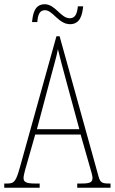

<svg xmlns="http://www.w3.org/2000/svg" viewBox="-22 -885 541 905"><path d="M308 -771C357 -771 366 -817 370 -855H345C342 -825 335 -799 307 -799C264 -799 239 -865 189 -865C140 -865 133 -818 129 -781H154C156 -812 163 -837 190 -837C227 -837 254 -771 308 -771ZM-2 0H165V-20H143C100 -20 89 -28 89 -46C89 -61 101 -101 109 -128L144 -251H358L398 -111C405 -86 414 -58 414 -48C414 -27 406 -20 362 -20H342V0H499V-20H492C458 -20 450 -25 442 -55L259 -714H244L74 -104C54 -32 47 -20 13 -20H-2ZM152 -276 214 -509C229 -567 245 -619 251 -653C259 -620 272 -570 293 -493L352 -276Z"/></svg>

Font: Noto Serif Devanagari ExtraCondensed Thin
Style: Regular
Weight: 100
Width: 2
Designer: Universal Thirst, Indian Type Foundry and the Monotype Design Team
Foundry: Monotype Imaging Inc.
Version: Version 2.004